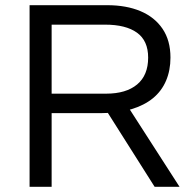

<svg xmlns="http://www.w3.org/2000/svg" viewBox="-20 -720 747 740"><path d="M94 0V-700H393Q467 -700 521.5 -677Q576 -654 606.5 -609Q637 -564 637 -498Q637 -449 620 -409Q603 -369 569.5 -341.5Q536 -314 486 -299Q436 -284 371 -284H179V0ZM576 0 388 -297 468 -317 672 0ZM179 -359H389Q466 -359 508.5 -394.5Q551 -430 551 -498Q551 -563 508 -594Q465 -625 385 -625H179Z"/></svg>

Font: REM Medium Light
Style: Regular
Weight: 300
Version: Version 1.005;gftools[0.9.28]